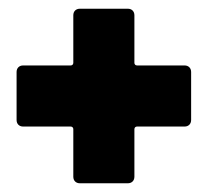

<svg xmlns="http://www.w3.org/2000/svg" viewBox="-20 -526 476 440"><path d="M403 -376H294C290 -376 288 -379 288 -382V-491C288 -500 282 -506 273 -506H163C154 -506 148 -500 148 -491V-382C148 -378 145 -376 142 -376H33C24 -376 18 -370 18 -361V-251C18 -242 24 -236 33 -236H142C146 -236 148 -233 148 -230V-121C148 -112 154 -106 163 -106H273C282 -106 288 -112 288 -121V-230C288 -234 291 -236 294 -236H403C412 -236 418 -242 418 -251V-361C418 -370 412 -376 403 -376Z"/></svg>

Font: Barlow Condensed Black
Style: Regular
Weight: 900
Width: 3
Designer: Jeremy Tribby
Foundry: Tribby Type
Version: Version 1.422;hotconv 1.0.109;makeotfexe 2.5.65596